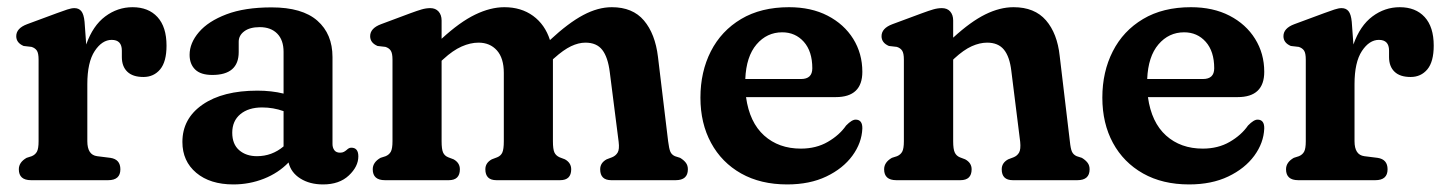

<svg xmlns="http://www.w3.org/2000/svg" viewBox="-20 -488 3912 520"><path d="M209 -429 213.5 -367.5Q231.5 -418.5 265 -443.5Q298.5 -468.5 339 -468.5Q382 -468.5 406.5 -441.8Q431 -415 431 -364.5Q431 -321 413.8 -300.2Q396.5 -279.5 368.5 -279.5Q339.5 -279.5 324.8 -293.8Q310 -308 310 -333.5V-351Q310 -380 282.5 -380Q256.5 -380 236.5 -349.8Q216.5 -319.5 216.5 -260V-105.5Q216.5 -68.5 243 -65L279 -60.5Q306 -56.5 306 -29.5Q306 0 273 0H64Q31 0 31 -29.5Q31 -48.5 52 -60.5L66 -65Q75.5 -69 80 -77.2Q84.5 -85.5 84.5 -105.5V-326.5Q84.5 -344 79.8 -351Q75 -358 65.5 -361L44 -363.5Q24 -372 24 -390Q24 -411.5 53.5 -422.5L134.5 -452.5Q150.5 -458.5 162 -462.2Q173.5 -466 181.5 -466Q193.5 -466 200.2 -457.8Q207 -449.5 209 -429Z M474 -103.5Q474 -167 528.8 -204.8Q583.5 -242.5 677 -242.5Q715.5 -242.5 748 -234.5V-347.5Q748 -379.5 730.8 -397Q713.5 -414.5 683.5 -414.5Q656.5 -414.5 641.5 -403.2Q626.5 -392 626.5 -375V-347Q626.5 -285 555 -285Q523.5 -285 508.5 -299.8Q493.5 -314.5 493.5 -339.5Q493.5 -371.5 518.8 -401Q544 -430.5 593.2 -449.2Q642.5 -468 715.5 -468Q798.5 -468 839.5 -432Q880.5 -396 880.5 -333.5V-98Q880.5 -88 885.5 -81.2Q890.5 -74.5 901 -74.5Q907.5 -74.5 911.5 -76.8Q915.5 -79 919 -82Q921.5 -84.5 924.5 -86.2Q927.5 -88 931.5 -88Q950.5 -88 950.5 -64.5Q950.5 -37 924.8 -12.8Q899 11.5 855 11.5Q819 11.5 793.5 -4.5Q768 -20.5 761.5 -48Q734 -19.5 694.8 -4Q655.5 11.5 612 11.5Q549 11.5 511.5 -20Q474 -51.5 474 -103.5ZM609 -128.5Q609 -97.5 627.8 -81.2Q646.5 -65 676 -65Q716.5 -65 748 -91.5V-187Q720 -197 690 -197Q653 -197 631 -178.8Q609 -160.5 609 -128.5Z M1176 -432.5V-383Q1225.5 -428.5 1267 -448.5Q1308.5 -468.5 1346 -468.5Q1391.5 -468.5 1423.8 -445Q1456 -421.5 1469.5 -379.5Q1519.5 -426 1559.5 -447.2Q1599.5 -468.5 1637 -468.5Q1693.5 -468.5 1724 -432.5Q1754.5 -396.5 1762 -334L1789.5 -105.5Q1792 -85.5 1795.5 -77.2Q1799 -69 1808 -65L1822 -60.5Q1832 -54.5 1837.5 -47.2Q1843 -40 1843 -29.5Q1843 0 1810 0H1635.5Q1605.5 0 1605.5 -29.5Q1605.5 -47 1623 -56.5L1637.5 -62Q1647.5 -66 1652.8 -74.8Q1658 -83.5 1655.5 -104L1631.5 -292.5Q1626.5 -333 1611.2 -352.8Q1596 -372.5 1565.5 -372.5Q1547 -372.5 1526.5 -362.8Q1506 -353 1481 -330.5L1477.5 -327.5Q1477.5 -326 1477.5 -324V-105.5Q1477.5 -84 1481.5 -75.2Q1485.5 -66.5 1495.5 -62L1510 -56.5Q1527 -47 1527 -29.5Q1527 0 1497 0H1324.5Q1294.5 0 1294.5 -29.5Q1294.5 -47 1312 -56.5L1326.5 -62Q1336.5 -66 1340.5 -75Q1344.5 -84 1344.5 -105.5V-290.5Q1344.5 -330.5 1325.8 -351.5Q1307 -372.5 1276 -372.5Q1254 -372.5 1230.2 -362Q1206.5 -351.5 1181 -328L1176 -323.5V-105.5Q1176 -84 1180 -75Q1184 -66 1194 -62L1208.5 -56.5Q1225.5 -47 1225.5 -29.5Q1225.5 0 1195.5 0H1022.5Q989.5 0 989.5 -29.5Q989.5 -48.5 1010.5 -60.5L1024.5 -65Q1034 -69 1038.5 -77.2Q1043 -85.5 1043 -105.5V-326.5Q1043 -344 1038.2 -351Q1033.5 -358 1024 -361L1002.5 -363.5Q982.5 -372 982.5 -390Q982.5 -411.5 1012 -422.5L1091 -452Q1110 -459 1122 -462.5Q1134 -466 1145.5 -466Q1159.5 -466 1167.8 -456.8Q1176 -447.5 1176 -432.5Z M2315.5 -293.5Q2315.5 -225 2243.5 -225H2000.5Q2010 -156.5 2049.5 -121Q2089 -85.5 2149 -85.5Q2190.5 -85.5 2222 -103.8Q2253.5 -122 2271.5 -148Q2287.5 -164.5 2298 -164Q2316 -163.5 2315.5 -140Q2314 -101 2288.5 -66.2Q2263 -31.5 2218 -10Q2173 11.5 2112 11.5Q2040 11.5 1987.2 -18.2Q1934.5 -48 1905.8 -101Q1877 -154 1877 -223.5Q1877 -293.5 1905.2 -349Q1933.5 -404.5 1987.2 -436.5Q2041 -468.5 2117 -468.5Q2177 -468.5 2221.5 -445.5Q2266 -422.5 2290.8 -382.8Q2315.5 -343 2315.5 -293.5ZM2098.5 -400.5Q2057 -400.5 2029 -367.8Q2001 -335 1998.5 -274H2149.5Q2180 -274 2180 -303Q2180 -349 2157 -374.8Q2134 -400.5 2098.5 -400.5Z M2561.5 -432.5V-386Q2609 -429.5 2648.5 -449Q2688 -468.5 2725 -468.5Q2782 -468.5 2812.8 -433Q2843.5 -397.5 2850 -336.5L2877.5 -105.5Q2879.5 -85.5 2883.2 -77.2Q2887 -69 2896 -65L2910 -60.5Q2920 -54.5 2925.5 -47.2Q2931 -40 2931 -29.5Q2931 0 2898 0H2723Q2693 0 2693 -29.5Q2693 -47 2710.5 -56.5L2725 -62Q2735 -66 2740 -74.8Q2745 -83.5 2743 -104L2719 -296Q2714.5 -334.5 2699 -353.5Q2683.5 -372.5 2653.5 -372.5Q2633.5 -372.5 2611.8 -362.8Q2590 -353 2564.5 -329.5L2561.5 -326.5V-105.5Q2561.5 -84 2565.8 -75Q2570 -66 2579.5 -62L2594 -56.5Q2611.5 -47 2611.5 -29.5Q2611.5 0 2581 0H2407.5Q2374.5 0 2374.5 -29.5Q2374.5 -48.5 2395.5 -60.5L2409.5 -65Q2419 -69 2423.5 -77.2Q2428 -85.5 2428 -105.5V-326.5Q2428 -344 2423.2 -351Q2418.5 -358 2409 -361L2387.5 -363.5Q2367.5 -372 2367.5 -390Q2367.5 -411.5 2397 -422.5L2476.5 -452Q2495.5 -459 2507.5 -462.5Q2519.5 -466 2531 -466Q2545.5 -466 2553.5 -456.8Q2561.5 -447.5 2561.5 -432.5Z M3404 -293.5Q3404 -225 3332 -225H3089Q3098.5 -156.5 3138 -121Q3177.5 -85.5 3237.5 -85.5Q3279 -85.5 3310.5 -103.8Q3342 -122 3360 -148Q3376 -164.5 3386.5 -164Q3404.5 -163.5 3404 -140Q3402.5 -101 3377 -66.2Q3351.5 -31.5 3306.5 -10Q3261.5 11.5 3200.5 11.5Q3128.5 11.5 3075.8 -18.2Q3023 -48 2994.2 -101Q2965.5 -154 2965.5 -223.5Q2965.5 -293.5 2993.8 -349Q3022 -404.5 3075.8 -436.5Q3129.5 -468.5 3205.5 -468.5Q3265.5 -468.5 3310 -445.5Q3354.5 -422.5 3379.2 -382.8Q3404 -343 3404 -293.5ZM3187 -400.5Q3145.5 -400.5 3117.5 -367.8Q3089.5 -335 3087 -274H3238Q3268.5 -274 3268.5 -303Q3268.5 -349 3245.5 -374.8Q3222.5 -400.5 3187 -400.5Z M3641 -429 3645.5 -367.5Q3663.5 -418.5 3697 -443.5Q3730.5 -468.5 3771 -468.5Q3814 -468.5 3838.5 -441.8Q3863 -415 3863 -364.5Q3863 -321 3845.8 -300.2Q3828.5 -279.5 3800.5 -279.5Q3771.5 -279.5 3756.8 -293.8Q3742 -308 3742 -333.5V-351Q3742 -380 3714.5 -380Q3688.5 -380 3668.5 -349.8Q3648.5 -319.5 3648.5 -260V-105.5Q3648.5 -68.5 3675 -65L3711 -60.5Q3738 -56.5 3738 -29.5Q3738 0 3705 0H3496Q3463 0 3463 -29.5Q3463 -48.5 3484 -60.5L3498 -65Q3507.5 -69 3512 -77.2Q3516.5 -85.5 3516.5 -105.5V-326.5Q3516.5 -344 3511.8 -351Q3507 -358 3497.5 -361L3476 -363.5Q3456 -372 3456 -390Q3456 -411.5 3485.5 -422.5L3566.5 -452.5Q3582.5 -458.5 3594 -462.2Q3605.5 -466 3613.5 -466Q3625.5 -466 3632.2 -457.8Q3639 -449.5 3641 -429Z"/></svg>

Font: Fraunces 72pt S100 SemiBold
Style: Regular
Weight: 600
Version: Version 1.000; ttfautohint (v1.8.3)